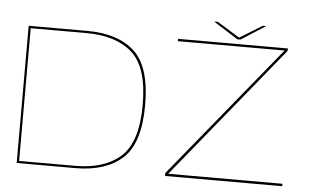

<svg xmlns="http://www.w3.org/2000/svg" viewBox="-53 -858 1550 941"><g transform="rotate(5 722.5 -387.5)"><path d="M60 0H348.5Q498 0 580.2 -74.8Q662.5 -149.5 662.5 -338Q662.5 -526 580.8 -600.5Q499 -675 348.5 -675H60ZM71 -11V-664H346Q491.5 -664 571 -592.8Q650.5 -521.5 650.5 -338Q650.5 -155 571 -83Q491.5 -11 346 -11ZM790 0H1366.5V-12H804.5L1335 -663V-675H795V-663.5H1320L790 -14.5ZM1084.5 -698H1099.5L1220 -775H1203L1092.5 -707L982 -775H963.5Z"/></g></svg>

Font: Anybody Expanded Thin
Style: Regular
Weight: 250
Width: 7
Version: Version 1.113;gftools[0.9.25]